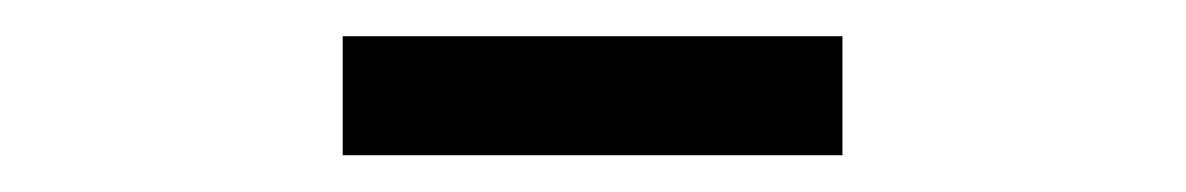

<svg xmlns="http://www.w3.org/2000/svg" viewBox="-20 -779 655 106"><path d="M445.1 -759V-693.3H169.2V-759Z"/></svg>

Font: Fira Code
Style: Regular
Weight: 400
Designer: Carrois Corporate, Edenspiekermann AG, Nikita Prokopov
Foundry: Carrois Corporate, Edenspiekermann AG, Nikita Prokopov
Version: Version 5.002